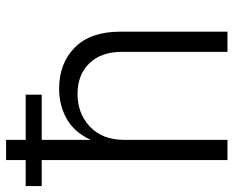

<svg xmlns="http://www.w3.org/2000/svg" viewBox="-90 -680 768 631"><g transform="rotate(-90 293.5 -364.0)"><path d="M149.9 -340.3V0H83.5V-727.5H149.9V-449.7Q175.3 -503.9 219.5 -528.6Q263.7 -553.2 318.4 -553.2Q401.4 -553.2 453.4 -501.7Q505.4 -450.2 505.4 -353V0H439V-348.1Q439 -415 401.4 -453.9Q363.8 -492.7 300.8 -492.7Q236.3 -492.7 193.1 -451.7Q149.9 -410.6 149.9 -340.3ZM-2 -610.4V-663.1H298.3V-610.4Z"/></g></svg>

Font: Inter Light
Style: Regular
Weight: 300
Designer: Rasmus Andersson
Foundry: rsms
Version: Version 4.000;git-a52131595